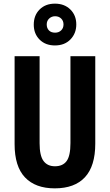

<svg xmlns="http://www.w3.org/2000/svg" viewBox="-20 -1022 602 1052"><path d="M502 -235Q502 -112 445.5 -51Q389 10 280 10Q174 10 117 -50Q60 -110 60 -232V-714H197V-237Q197 -169 218.5 -140Q240 -111 281 -111Q324 -111 345 -139.5Q366 -168 366 -238V-714H502ZM281 -773Q229 -773 197 -805Q165 -837 165 -887Q165 -938 197 -970Q229 -1002 281 -1002Q333 -1002 365.5 -970Q398 -938 398 -888Q398 -839 366 -806Q334 -773 281 -773ZM282 -843Q302 -843 315 -855.5Q328 -868 328 -888Q328 -908 315 -920.5Q302 -933 282 -933Q263 -933 249.5 -920.5Q236 -908 236 -888Q236 -868 248 -855.5Q260 -843 282 -843Z"/></svg>

Font: Noto Sans Armenian ExtraCondensed
Style: Bold
Weight: 700
Width: 2
Designer: Monotype Design Team
Foundry: Monotype Imaging Inc.
Version: Version 2.008; ttfautohint (v1.8.4.7-5d5b)